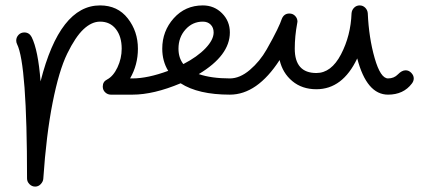

<svg xmlns="http://www.w3.org/2000/svg" viewBox="-20 -350 1590 710"><path d="M40 -200Q40 -212 48.5 -221Q57 -230 70 -230Q88 -230 97 -213Q121 -165 130 -49Q201 -330 350 -330Q415 -330 452.5 -282Q490 -234 490 -170Q490 -110 461 -60H470Q482 -60 491 -51Q500 -42 500 -30Q500 -18 491 -9Q482 0 470 0H390Q378 0 369 -8.5Q360 -17 360 -30Q360 -48 376 -56Q399 -68 414.5 -101Q430 -134 430 -170Q430 -215 408.5 -242.5Q387 -270 350 -270Q319 -270 289 -242Q259 -214 228.5 -151.5Q198 -89 174.5 30Q151 149 140 312Q139 322 130.5 331Q122 340 110 340Q98 340 89 331Q80 322 80 310Q80 -113 43 -187Q40 -193 40 -200Z M770 -230Q770 -248 759 -259Q748 -270 730 -270Q692 -270 666 -241Q640 -212 640 -170Q640 -136 658 -113Q710 -140 740 -171.5Q770 -203 770 -230ZM830 0Q713 0 648 -42Q548 0 470 0Q458 0 449 -9Q440 -18 440 -30Q440 -42 449 -51Q458 -60 470 -60Q526 -60 602 -88Q580 -124 580 -170Q580 -235 622.5 -282.5Q665 -330 730 -330Q772 -330 801 -301Q830 -272 830 -230Q830 -145 715 -76Q762 -60 830 -60Q842 -60 851 -51Q860 -42 860 -30Q860 -18 851 -9Q842 0 830 0Z M1480 -90Q1492 -90 1501 -80.5Q1510 -71 1510 -60Q1510 -50 1503 -41Q1472 0 1415 0Q1336 0 1301 -134Q1247 -20 1150 -20Q1097 -20 1061 -50Q1025 -80 1014 -128Q931 0 830 0Q818 0 809 -9Q800 -18 800 -30Q800 -42 809 -51Q818 -60 830 -60Q867 -60 904 -91.5Q941 -123 966 -167Q991 -211 1004.5 -239Q1018 -267 1022 -280Q1030 -300 1050 -300Q1063 -300 1071.5 -291Q1080 -282 1080 -270Q1080 -269 1079.5 -267Q1079 -265 1079 -264Q1070 -216 1070 -170Q1070 -80 1150 -80Q1205 -80 1241 -149Q1277 -218 1280 -301Q1281 -313 1289.5 -321.5Q1298 -330 1310 -330Q1322 -330 1330.5 -321.5Q1339 -313 1340 -301Q1344 -210 1365.5 -135Q1387 -60 1415 -60Q1437 -60 1451.5 -75Q1466 -90 1480 -90Z"/></svg>

Font: Pecita
Style: Book
Weight: 400
Width: 7
Version: Version 4.3